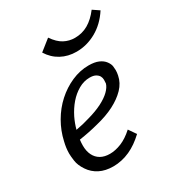

<svg xmlns="http://www.w3.org/2000/svg" viewBox="-163 -770 816 884"><g transform="rotate(-30 245.0 -327.5)"><path d="M183 10Q141 10 110.5 -5.5Q80 -21 61 -49.5Q42 -78 38.5 -104Q35 -130 35 -143Q35 -172 43 -204Q54 -254 80 -299Q106 -344 143 -377.5Q180 -411 224.5 -430.5Q269 -450 315 -450Q347 -450 367.5 -441Q388 -432 399 -417Q410 -402 411.5 -389Q413 -376 413 -369Q413 -356 410 -342Q403 -306 376 -278Q349 -250 308 -229Q267 -208 213 -195Q164 -182 110 -174Q108 -158 108 -143Q108 -114 118.5 -92.5Q129 -71 149 -59.5Q169 -48 198 -48Q227 -48 259 -61Q291 -74 324 -104L351 -65Q332 -47 312 -33Q292 -19 271 -9.5Q250 0 227.5 5Q205 10 183 10ZM141 -280Q127 -251 119 -221Q159 -228 194 -239Q237 -251 268.5 -267Q300 -283 319 -301.5Q338 -320 343 -338Q344 -346 344 -357Q344 -368 339 -377Q334 -386 322.5 -392.5Q311 -399 291 -399Q260 -399 231.5 -382.5Q203 -366 180.5 -340Q158 -314 141 -280ZM300 -532Q255 -532 219 -551.5Q183 -571 160 -608L218 -654Q242 -619 268.5 -605Q295 -591 325 -591Q364 -591 396 -609.5Q428 -628 456 -665L490 -642Q455 -588 405 -560Q355 -532 300 -532Z"/></g></svg>

Font: Isabella Sans
Style: Italic
Weight: 400
Italic angle: -12°
Designer: Christian Thalmann (Catharsis Fonts), Cristiano Sobral
Foundry: The Isabella Sans Project Authors
Version: Version 2.026; ttfautohint (v1.8.4.7-5d5b-dirty)